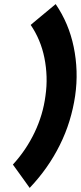

<svg xmlns="http://www.w3.org/2000/svg" viewBox="-20 -819 394 938"><path d="M252 -799Q206 -761 181 -740Q156 -719 145 -710Q134 -701 132 -699Q130 -697 130 -697Q154 -662 171 -621.5Q188 -581 197 -536Q206 -491 207.5 -444.5Q209 -398 202 -350Q190 -258 149 -172Q108 -86 43 -15Q74 28 91 51.5Q108 75 115 85Q122 95 123.5 97Q125 99 125 99Q216 3 272 -110Q301 -168 319.5 -228.5Q338 -289 347 -350Q356 -412 354 -472Q352 -532 340 -590Q328 -648 306 -700Q284 -752 252 -799Z"/></svg>

Font: Unageo
Style: ExtraBold-Italic
Weight: 800
Designer: Richard Sepsi
Foundry: Richard Sepsi
Version: Version 2.000